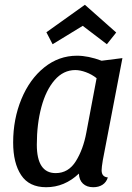

<svg xmlns="http://www.w3.org/2000/svg" viewBox="-20 -763 553 803"><path d="M405 -51Q405 -23 431 -21Q425 -1 409 9.5Q393 20 370 20Q343 20 327 5Q311 -10 310 -37Q250 20 173 20Q102 20 68.5 -30.5Q35 -81 35 -167Q35 -265 69.5 -348.5Q104 -432 165 -481Q226 -530 302 -530Q349 -530 405 -509L492 -520L410 -93Q405 -63 405 -51ZM295 -470Q245 -470 208.5 -428Q172 -386 153 -315Q134 -244 134 -158Q134 -39 213 -39Q266 -39 297 -88.5Q328 -138 341 -208L384 -436Q364 -452 339.5 -461Q315 -470 295 -470ZM200 -578 174 -628 335 -743 466 -627 427 -578 326 -655Z"/></svg>

Font: Sansita Light Italic
Style: Regular
Weight: 300
Italic angle: -11°
Designer: Pablo Cosgaya
Foundry: Omnibus-Type
Version: Version 1.006